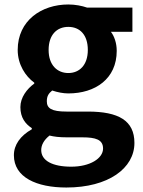

<svg xmlns="http://www.w3.org/2000/svg" viewBox="-20 -594 637 857"><path d="M276 243C464 243 580 157 580 44C580 -56 509 -96 372 -96H277C209 -96 189 -111 189 -142C189 -165 197 -177 213 -190C237 -182 262 -177 285 -177C405 -177 501 -242 501 -367C501 -402 490 -433 475 -452H571V-560H369C346 -568 316 -574 285 -574C166 -574 59 -503 59 -371C59 -306 94 -253 133 -225V-221C100 -197 71 -159 71 -116C71 -69 93 -41 122 -22V-17C71 12 42 52 42 99C42 198 144 243 276 243ZM285 -268C236 -268 197 -303 197 -371C197 -439 234 -474 285 -474C336 -474 372 -439 372 -371C372 -303 334 -268 285 -268ZM298 150C214 150 164 123 164 76C164 53 176 31 201 11C221 16 244 19 279 19H347C407 19 440 29 440 69C440 113 382 150 298 150Z"/></svg>

Font: Spoqa Han Sans Neo Bold
Style: Bold
Weight: 700
Designer: [Spoqa Han Sans Neo] Dong-huui Kim  Younghwa Kang  Yujin Lee  [Noto Sans] Ryoko NISHIZUKA  (kana & ideographs); Paul D. 
Foundry: Spoqa (http://www.spoqa-han-sans.com)
Version: Version 1.000